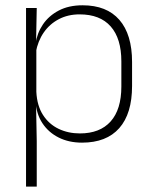

<svg xmlns="http://www.w3.org/2000/svg" viewBox="-20 -516 562 708"><path d="M282.5 10Q234 10 196.5 -8.8Q159 -27.5 136.5 -61.5Q114 -95.5 111.5 -141H98.5L114 -177.5Q116.5 -126.5 138.5 -92.2Q160.5 -58 196 -41Q231.5 -24 274.5 -24Q348.5 -24 388 -68.2Q427.5 -112.5 427.5 -197V-289.5Q427.5 -374 388.2 -418.5Q349 -463 273.5 -463Q230.5 -463 196.8 -445.2Q163 -427.5 141.2 -396Q119.5 -364.5 112 -322.5L99 -354H111Q116.5 -393.5 138.2 -425.8Q160 -458 196.8 -477.2Q233.5 -496.5 284.5 -496.5Q373.5 -496.5 420.2 -442.8Q467 -389 467 -287.5V-199Q467 -97 419.8 -43.5Q372.5 10 282.5 10ZM76 172V-486.5H115.5L113 -361L114 -346V-138.5L113 -128L115.5 4.5V172Z"/></svg>

Font: Anek Telugu ExtraLight
Style: Regular
Weight: 250
Version: Version 1.003